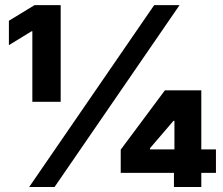

<svg xmlns="http://www.w3.org/2000/svg" viewBox="-20 -748 892 768"><path d="M96.7 0 596.7 -727.5H698.2L198.2 0ZM109.4 -340.8V-623H106.4L15.6 -567.4V-665L118.2 -727.5H222.7V-340.8ZM462.9 -56.6V-149.4L639.6 -386.7H785.2V-150.4H843.8V-56.6H785.2V0H675.8V-56.6ZM580.1 -150.4H677.7V-264.6H673.8L580.1 -155.3Z"/></svg>

Font: Inter Tight Black
Style: Regular
Weight: 900
Designer: Rasmus Andersson
Foundry: rsms
Version: Version 3.004; ttfautohint (v1.8.4.7-5d5b)